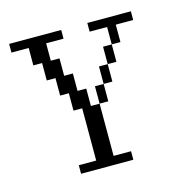

<svg xmlns="http://www.w3.org/2000/svg" viewBox="-69 -455 503 520"><g transform="rotate(-15 183.0 -195.0)"><path d="M194.8 -170.4V-219.2H219.2V-170.4ZM219.2 -219.2V-268.1H243.7V-219.2ZM243.7 -268.1V-316.9H268.1V-268.1ZM97.2 0V-23.9H146V-170.4H121.6V-219.2H97.2V-268.1H72.8V-316.9H48.3V-365.7H0V-390.1H146V-365.7H97.2V-316.9H121.6V-268.1H146V-219.2H170.4V-170.4H194.8V-23.9H243.7V0ZM268.1 -316.9V-365.7H219.2V-390.1H341.3V-365.7H292.5V-316.9Z"/></g></svg>

Font: FS Mondwest Regular
Style: Regular
Weight: 400
Designer: NZWStudios2024
Foundry: https://fontstruct.com
Version: Version 1.0